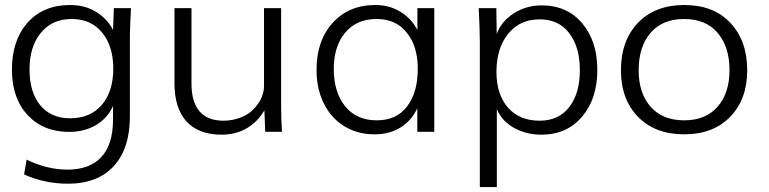

<svg xmlns="http://www.w3.org/2000/svg" viewBox="-20 -534 3115 778"><path d="M263.2 -54.7C212.4 -54.7 172.4 -72.3 143.1 -107.4C114.3 -142.6 99.6 -190.9 99.6 -252C99.6 -314 114.7 -363.8 145.5 -400.9C176.3 -438.5 217.8 -457 270.5 -457C322.8 -457 363.8 -439 393.6 -402.3C423.8 -365.7 439 -316.9 439 -255.4C439 -194.3 423.3 -145.5 392.6 -108.9C361.8 -72.8 318.4 -54.7 263.2 -54.7ZM255.9 210.4C335.4 210.4 397.5 186.5 440.9 139.2C484.4 91.8 506.3 24.4 506.3 -62V-387.2C506.3 -405.3 507.8 -443.4 510.7 -501H441.4L438 -412.6C422.9 -442.4 400.4 -466.8 370.1 -485.4C339.8 -504.4 304.7 -513.7 264.2 -513.7C191.4 -513.7 133.8 -489.7 91.3 -441.9C49.3 -394 28.3 -330.6 28.3 -251.5C28.3 -174.3 49.8 -112.8 92.3 -67.4C134.8 -22 190.9 0.5 260.7 0.5C344.7 0.5 409.2 -40 438 -104.5V-48.8C438 89.4 369.1 153.3 253.9 153.3C197.8 153.3 142.1 139.6 87.9 112.8L77.6 172.9C132.8 197.8 192.4 210.4 255.9 210.4Z M877.9 11.7C958 11.7 1016.1 -26.9 1051.3 -86.9L1054.7 0H1122.6C1120.1 -34.7 1119.1 -73.7 1119.1 -116.7V-501H1049.8V-185.1C1049.8 -153.3 1034.7 -119.6 1007.8 -91.8C981.9 -64.5 936.5 -44.9 885.3 -44.9C799.8 -44.9 755.9 -95.7 755.9 -195.3V-501H687V-196.3C687 -64 751 11.7 877.9 11.7Z M1506.8 -46.4C1452.1 -46.4 1409.2 -65.4 1378.4 -103.5C1347.7 -141.6 1332.5 -191.9 1332.5 -254.4C1332.5 -315.4 1347.7 -364.3 1378.4 -401.4C1409.2 -438.5 1451.7 -457 1506.3 -457C1558.6 -457 1599.1 -438.5 1628.4 -401.4C1658.2 -364.7 1672.9 -315.9 1672.9 -254.9C1672.9 -190.9 1658.2 -140.1 1629.4 -102.5C1600.6 -64.9 1560.1 -46.4 1506.8 -46.4ZM1499.5 10.3C1579.6 10.3 1641.1 -30.3 1670.9 -95.2V0H1739.7V-501H1671.4V-412.1C1656.7 -441.9 1634.3 -466.3 1604 -485.4C1573.7 -504.4 1539.1 -513.7 1500.5 -513.7C1428.7 -513.7 1371.1 -489.3 1327.6 -440.9C1284.2 -392.6 1262.7 -329.6 1262.7 -252.9C1260.3 -103.5 1353 11.7 1499.5 10.3Z M2166.5 -44.9C2112.3 -44.9 2069.3 -62.5 2038.1 -98.1C2007.3 -133.8 1991.7 -181.6 1991.7 -242.7C1991.7 -306.2 2007.3 -357.4 2038.6 -396.5C2070.3 -436 2112.8 -455.6 2167 -455.6C2218.3 -455.6 2258.3 -437 2286.6 -399.4C2315.4 -362.3 2329.6 -312.5 2329.6 -249.5C2329.6 -187 2315.4 -137.2 2286.6 -100.1C2258.3 -63.5 2218.3 -44.9 2166.5 -44.9ZM1993.2 224.1V-92.3C2005.4 -61.5 2027.8 -36.6 2060.5 -17.1C2093.8 2 2131.3 11.7 2173.8 11.7C2242.7 11.7 2297.4 -12.7 2338.4 -61C2379.9 -109.4 2400.4 -172.9 2400.4 -251C2400.4 -328.6 2379.9 -391.6 2338.9 -439.9C2297.9 -488.3 2243.2 -512.2 2174.8 -512.2C2132.3 -512.2 2094.2 -501 2060.5 -479C2026.9 -457 2004.4 -429.2 1992.7 -396L1991.2 -501H1919.9C1922.9 -438 1924.3 -391.6 1924.3 -362.8V224.1Z M2752.4 10.3C2831.1 10.3 2893.6 -13.7 2939 -61C2984.9 -108.4 3007.8 -171.4 3007.8 -249.5C3007.8 -329.1 2984.9 -393.1 2939.5 -441.4C2894 -489.7 2832 -513.7 2752.9 -513.7C2673.8 -513.7 2611.3 -489.7 2564.9 -441.4C2519 -393.1 2496.1 -329.1 2496.1 -249.5C2496.1 -171.4 2519 -108.4 2564.9 -61C2610.8 -13.7 2673.3 10.3 2752.4 10.3ZM2752.4 -46.4C2693.8 -46.4 2648.4 -64.9 2616.2 -101.6C2584 -138.2 2567.9 -187.5 2567.9 -249.5C2567.9 -313 2584 -363.3 2616.2 -400.9C2648.4 -438.5 2693.8 -457 2752.4 -457C2810.5 -457 2856 -438.5 2887.7 -400.9C2919.9 -363.3 2936 -313 2936 -249.5C2936 -187.5 2919.9 -138.2 2887.7 -101.6C2856 -64.9 2810.5 -46.4 2752.4 -46.4Z"/></svg>

Font: Ride Light
Style: Regular
Weight: 300
Version: Version 3.000